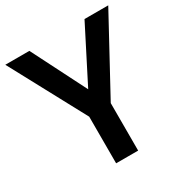

<svg xmlns="http://www.w3.org/2000/svg" viewBox="-165 -844 934 974"><g transform="rotate(-30 301.5 -357.0)"><path d="M302 -396 464 -714H603L366 -278V0H237V-273L0 -714H141Z"/></g></svg>

Font: Noto Sans Lao UI SemBd
Style: Regular
Weight: 600
Designer: Monotype Design Team
Foundry: Monotype Imaging Inc.
Version: Version 2.000; ttfautohint (v1.8.4.7-5d5b)